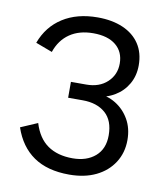

<svg xmlns="http://www.w3.org/2000/svg" viewBox="-72 -655 632 727"><g transform="rotate(10 244.0 -291.5)"><path d="M242 11Q158 11 105 -25.5Q52 -62 28 -133L93 -161Q110 -105 148 -78.5Q186 -52 244 -52Q298 -52 331 -80.5Q364 -109 364 -161Q364 -218 331.5 -246.5Q299 -275 244 -275H188V-336H247Q297 -336 327.5 -364.5Q358 -393 358 -436Q358 -481 327 -506.5Q296 -532 240 -532Q186 -532 149.5 -507Q113 -482 97 -435L33 -459Q57 -524 112 -559Q167 -594 246 -594Q302 -594 343.5 -576Q385 -558 407.5 -524Q430 -490 430 -442Q430 -402 412 -370.5Q394 -339 362.5 -320Q331 -301 291 -298V-311Q333 -309 365.5 -289Q398 -269 417.5 -235Q437 -201 437 -156Q437 -107 412.5 -69Q388 -31 344.5 -10Q301 11 242 11Z"/></g></svg>

Font: Rokkitt
Style: Regular
Weight: 400
Designer: Vernon Adams
Foundry: Vernon Adams
Version: Version 3.103